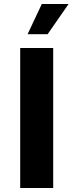

<svg xmlns="http://www.w3.org/2000/svg" viewBox="-20 -940 366 960"><path d="M81 -700H246V0H81ZM189 -920H323L218 -769H118Z"/></svg>

Font: Moderustic
Style: Bold
Weight: 700
Designer: Tural Alisoy
Foundry: TAFT Foundry
Version: Version 2.120